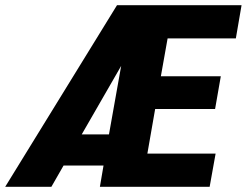

<svg xmlns="http://www.w3.org/2000/svg" viewBox="-50 -720 951 740"><path d="M596 -572 570 -426H801L779 -300H548L518 -128H781L758 0H335L349 -82H195L148 0H-30L401 -700H881L859 -572ZM370 -202 417 -466 265 -202Z"/></svg>

Font: Sarabun ExtraBold
Style: Italic
Weight: 800
Italic angle: -10°
Designer: Suppakit Chalermlarp | Katatrad Co.,Ltd.
Foundry: Cadson Demak Co.,Ltd.
Version: Version 1.000; ttfautohint (v1.6)